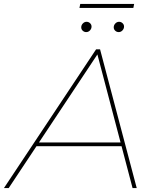

<svg xmlns="http://www.w3.org/2000/svg" viewBox="-63 -949 771 969"><path d="M-43 0 422 -700H442L627 0H606L426 -684H435L-19 0ZM106 -211 120 -230H555L561 -211ZM536 -787Q526 -787 518.5 -794Q511 -801 511 -811Q511 -822 519 -830.5Q527 -839 538 -839Q548 -839 555.5 -832Q563 -825 563 -815Q563 -804 555 -795.5Q547 -787 536 -787ZM372 -787Q362 -787 354.5 -794Q347 -801 347 -811Q347 -822 355 -830.5Q363 -839 374 -839Q384 -839 391.5 -832Q399 -825 399 -815Q399 -804 391 -795.5Q383 -787 372 -787ZM338 -909 342 -929H614L610 -909Z"/></svg>

Font: Montserrat Thin Thin
Style: Italic
Weight: 250
Italic angle: -11.3°
Version: Version 9.000